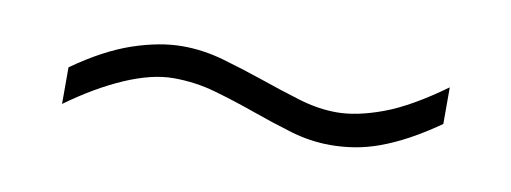

<svg xmlns="http://www.w3.org/2000/svg" viewBox="-30 -465 892 335"><g transform="rotate(10 416.5 -298.0)"><path d="M747.1 -306.2Q718.3 -286.1 693.4 -272.7Q668.5 -259.3 645.8 -251Q623 -242.7 601.8 -239.3Q580.6 -235.8 559.1 -235.8Q523.4 -235.8 488.3 -246.3Q453.1 -256.8 417.5 -269.5Q381.8 -282.2 345.2 -292.7Q308.6 -303.2 270 -303.2Q231.9 -303.2 184.1 -282.5Q136.2 -261.7 85.9 -225.1V-290Q139.6 -328.1 187.5 -344.5Q235.4 -360.8 275.9 -360.8Q312.5 -360.8 349.1 -350.3Q385.7 -339.8 421.9 -327.4Q458 -314.9 492.7 -304.4Q527.3 -293.9 560.1 -293.9Q595.7 -293.9 641.4 -310.8Q687 -327.6 747.1 -371.1Z"/></g></svg>

Font: Charis SIL CyrE
Style: Regular
Weight: 400
Foundry: SIL International
Version: Version 5.000